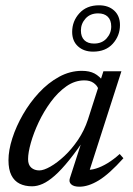

<svg xmlns="http://www.w3.org/2000/svg" viewBox="-20 -695 502 725"><path d="M244 -22.5 296 -183.5H309Q271.5 -128 241.5 -90.8Q211.5 -53.5 186.8 -31.8Q162 -10 141.2 -0.8Q120.5 8.5 101 8.5Q74 8.5 54 -1.5Q34 -11.5 23 -33.2Q12 -55 12 -90Q12 -127.5 26.5 -172.8Q41 -218 66.8 -262.8Q92.5 -307.5 127.2 -345Q162 -382.5 203.2 -405Q244.5 -427.5 289 -427.5Q318 -427.5 336.8 -417.5Q355.5 -407.5 371 -387L351 -360Q347 -372 333.5 -381.8Q320 -391.5 298.5 -391.5Q262.5 -391.5 230.5 -369Q198.5 -346.5 172 -310.5Q145.5 -274.5 126.2 -233.8Q107 -193 96.5 -155.8Q86 -118.5 86 -94Q86 -72.5 98 -62Q110 -51.5 128.5 -51.5Q145 -51.5 170.5 -66Q196 -80.5 223.5 -106.2Q251 -132 274.8 -167.2Q298.5 -202.5 312 -243.5L370.5 -426H431H438.5L313 -35.5L304.5 -54.5Q321 -52 342.2 -58.5Q363.5 -65 386.8 -79.2Q410 -93.5 432 -113.5L446 -97.5Q392 -37.5 352.8 -13.8Q313.5 10 280 10Q258.5 10 248.8 1Q239 -8 244 -22.5ZM354 -675Q389.5 -675 411.2 -655Q433 -635 433 -600.5Q433 -560 406 -530Q379 -500 331.5 -500Q296.5 -500 274.5 -520Q252.5 -540 252.5 -574.5Q252.5 -615 279.8 -645Q307 -675 354 -675ZM335 -530.5Q365 -530.5 382.5 -550Q400 -569.5 400 -595Q400 -619 387 -631.8Q374 -644.5 350.5 -644.5Q320.5 -644.5 303 -625Q285.5 -605.5 285.5 -580Q285.5 -556 298.5 -543.2Q311.5 -530.5 335 -530.5Z"/></svg>

Font: Newsreader 18pt
Style: Italic
Weight: 400
Italic angle: -17°
Version: Version 1.003